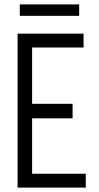

<svg xmlns="http://www.w3.org/2000/svg" viewBox="-20 -853 450 873"><path d="M60 -700H126V0H60ZM96 -700H360V-637H96ZM106 -315V-381H310V-315ZM86 0V-63H370V0ZM70 -781V-833H340V-781Z"/></svg>

Font: Akshar Light
Style: Regular
Weight: 300
Designer: Tall Chai
Foundry: Tall Chai
Version: Version 1.100